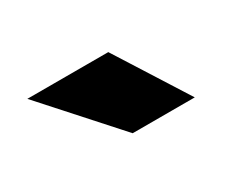

<svg xmlns="http://www.w3.org/2000/svg" viewBox="-43 -852 426 357"><g transform="rotate(-30 170.0 -673.5)"><path d="M200.7 -750 297.9 -596.7H164.6L26.9 -750Z"/></g></svg>

Font: Roboto Condensed Black
Style: Regular
Weight: 900
Designer: Christian Robertson
Foundry: Google
Version: Version 3.008; 2023